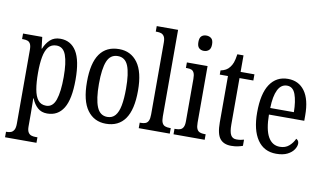

<svg xmlns="http://www.w3.org/2000/svg" viewBox="-93 -966 2378 1408"><g transform="rotate(10 1096.0 -262.0)"><path d="M14 236V195H20Q36 195 50 190Q64 185 73 169.5Q82 154 82 123V-427Q82 -457 74 -471.5Q66 -486 52.5 -490.5Q39 -495 22 -495H12V-536H155L165 -451H168Q185 -493 214 -519.5Q243 -546 289 -546Q367 -546 408.5 -479.5Q450 -413 450 -269Q450 -124 408.5 -56.5Q367 11 287 11Q244 11 216 -14Q188 -39 171 -81H168Q169 -67 169 -49Q169 -31 169.5 -10.5Q170 10 170 33V128Q170 157 179 171.5Q188 186 202 190.5Q216 195 231 195H248V236ZM270 -44Q320 -44 340.5 -104Q361 -164 361 -273Q361 -380 340.5 -436Q320 -492 270 -492Q231 -492 209.5 -465.5Q188 -439 179 -390Q170 -341 170 -272Q170 -200 179 -149Q188 -98 209.5 -71Q231 -44 270 -44Z M724 10Q636 10 585.5 -59Q535 -128 535 -269Q535 -409 583.5 -477.5Q632 -546 727 -546Q814 -546 864.5 -477.5Q915 -409 915 -269Q915 -128 866.5 -59Q818 10 724 10ZM726 -41Q763 -41 785 -67Q807 -93 816.5 -143.5Q826 -194 826 -269Q826 -382 803.5 -438Q781 -494 726 -494Q670 -494 647 -438Q624 -382 624 -269Q624 -157 647.5 -99Q671 -41 726 -41Z M968 0V-41H978Q997 -41 1011 -46.5Q1025 -52 1032.5 -68Q1040 -84 1040 -115V-651Q1040 -681 1031 -695.5Q1022 -710 1008 -714.5Q994 -719 978 -719H968V-760H1127V-115Q1127 -84 1134.5 -68Q1142 -52 1156.5 -46.5Q1171 -41 1190 -41H1199V0Z M1227 0V-41H1237Q1256 -41 1270 -46Q1284 -51 1292 -66Q1300 -81 1300 -110V-425Q1300 -455 1293 -470Q1286 -485 1273.5 -490Q1261 -495 1242 -495H1232V-536H1386V-115Q1386 -84 1393.5 -68Q1401 -52 1415.5 -46.5Q1430 -41 1449 -41H1459V0ZM1339 -641Q1317 -641 1303 -654Q1289 -667 1289 -698Q1289 -730 1303 -742.5Q1317 -755 1339 -755Q1361 -755 1376 -742.5Q1391 -730 1391 -698Q1391 -667 1376 -654Q1361 -641 1339 -641Z M1657 10Q1601 10 1573.5 -24.5Q1546 -59 1546 -145V-490H1485V-521Q1508 -526 1524 -535Q1540 -544 1552 -560Q1564 -575 1572 -596Q1580 -617 1586 -659H1632V-536H1735V-490H1632V-144Q1632 -90 1645 -66.5Q1658 -43 1687 -43Q1704 -43 1717 -45Q1730 -47 1743 -51V-5Q1730 0 1708 5Q1686 10 1657 10Z M1992 10Q1901 10 1852 -62Q1803 -134 1803 -264Q1803 -405 1850.5 -475.5Q1898 -546 1984 -546Q2064 -546 2109 -484.5Q2154 -423 2154 -304V-264H1891Q1892 -152 1922.5 -98.5Q1953 -45 2010 -45Q2051 -45 2078 -68.5Q2105 -92 2119 -124Q2127 -120 2133 -112.5Q2139 -105 2139 -91Q2139 -71 2123.5 -47Q2108 -23 2075.5 -6.5Q2043 10 1992 10ZM2068 -313Q2067 -395 2048.5 -445.5Q2030 -496 1986 -496Q1941 -496 1917.5 -448.5Q1894 -401 1892 -313Z"/></g></svg>

Font: Noto Serif ExtraCondensed
Style: Regular
Weight: 400
Width: 2
Designer: Monotype Design Team
Foundry: Monotype Imaging Inc.
Version: Version 2.013